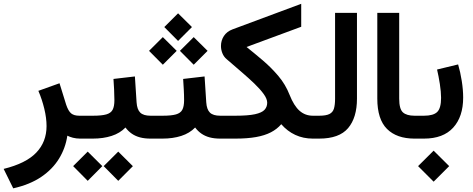

<svg xmlns="http://www.w3.org/2000/svg" viewBox="-50 -745 2540 1032"><path d="M311.9 -15.7Q324 -9.5 341.7 -4.7Q359.5 0 381.8 0H395.5V-123H376.5Q347.9 -123 332.6 -135.4Q317.3 -147.9 305.8 -181.8L269.9 -297.5L156.2 -256.8Q176 -210.5 188.1 -160.5Q200.2 -110.5 200.2 -67.4Q200.2 17.8 144.7 75.6Q89.3 133.5 -30.4 162.8L21.1 267.3Q110.5 247.3 171.6 205.9Q232.6 164.5 267.4 107.5Q302.2 50.6 311.9 -15.7Z M770 0V-123H759.3Q721 -123 703.9 -139.7Q686.7 -156.4 684.1 -195L675.1 -334.1L559.9 -320.7Q561.6 -293.9 563.3 -264.1Q564.9 -234.3 564.9 -206.5Q564.9 -173 555.4 -155Q545.9 -137 521.1 -130Q496.3 -123 449.7 -123H376V0H448.7Q505 0 549.9 -14.5Q594.8 -29 624.4 -59.6Q639.2 -39.8 658.3 -26.6Q677.5 -13.3 702.4 -6.6Q727.2 0 758.3 0ZM507.3 147.9 585.6 227 664.2 148.2 585.6 69.9ZM343.2 147.9 421.5 227 500 147.9 421.5 69.9Z M1144.5 0V-123H1133.8Q1095.5 -123 1078.4 -139.7Q1061.2 -156.4 1058.6 -195L1049.6 -334.1L934.4 -320.7Q936.1 -293.9 937.8 -264.1Q939.5 -234.3 939.5 -206.5Q939.5 -173 929.9 -155Q920.4 -137 895.6 -130Q870.8 -123 824.2 -123H750.5V0H823.2Q879.5 0 924.4 -14.5Q969.3 -29 998.9 -59.6Q1013.7 -39.8 1032.9 -26.6Q1052.1 -13.3 1076.9 -6.6Q1101.8 0 1132.8 0ZM833.1 -599.6 907.2 -525 981.8 -599.6 907.2 -673.4ZM917.1 -471.7 991.2 -397.1 1065.8 -471.7 991.2 -545.5ZM751.1 -471.7 825.2 -397.1 899.8 -471.7 825.2 -545.5Z M1275.2 -492.5 1569 -601.1V-724.5L1199.9 -587.2Q1169.5 -575.8 1153.6 -551.7Q1137.7 -527.5 1137.7 -497.6Q1137.7 -477.7 1145.4 -458.7Q1153 -439.6 1168.8 -426.5Q1209 -391.6 1247.7 -358.5Q1286.3 -325.4 1317.6 -295.4Q1348.8 -265.3 1367.5 -239.4Q1386.2 -213.4 1386.2 -192.9Q1386.2 -170.4 1371.9 -154.8Q1357.5 -139.2 1320.6 -131.1Q1283.6 -123 1215.3 -123H1125V0H1215.8Q1279.3 0 1326 -8.3Q1372.8 -16.6 1406 -33.8Q1439.2 -51 1461.7 -77.4Q1494.5 -39.7 1537.2 -19.9Q1579.9 0 1631.8 0H1646V-123H1631.8Q1590 -123 1559.9 -149.8Q1529.7 -176.5 1506.6 -235Q1484.6 -291.2 1446.4 -336.3Q1408.3 -381.4 1363.5 -419.6Q1318.7 -457.7 1275.2 -492.5Z M1626.5 0H1665.5Q1773.3 0 1821 -56.3Q1868.7 -112.7 1868.7 -214.8V-675.8H1751V-214.4Q1751 -181.7 1745 -161.5Q1739 -141.3 1720.8 -132.2Q1702.6 -123 1666 -123H1626.5Z M2190.4 0V-123H2178.2Q2135.7 -123 2115.7 -141Q2095.7 -159 2095.7 -214.8V-675.8H1978V-215.3Q1978 -103.8 2030.2 -51.9Q2082.4 0 2178.2 0Z M2439.5 -220.7Q2439.5 -261.9 2432 -309.8Q2424.5 -357.7 2412.4 -398.7L2299.2 -371.3Q2307.5 -336.3 2314.2 -293.5Q2320.8 -250.7 2320.8 -219.2Q2320.8 -163.9 2300.3 -143.5Q2279.8 -123 2229 -123H2170.6V0H2229Q2332.2 0 2385.8 -58.8Q2439.5 -117.6 2439.5 -220.7ZM2197.2 147.9 2280.8 231.5 2364.4 147.9 2280.8 64.8Z"/></svg>

Font: Vazir Variable Regular
Style: Regular
Weight: 400
Designer: Saber Rastikerdar
Foundry: Saber Rastikerdar
Version: Version 30.1.0